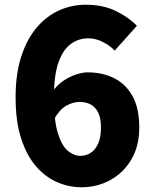

<svg xmlns="http://www.w3.org/2000/svg" viewBox="-20 -778 649 812"><path d="M324 14Q272 14 222 -7.5Q172 -29 132.5 -74.5Q93 -120 69.5 -192Q46 -264 46 -366Q46 -467 70.5 -541Q95 -615 136.5 -663Q178 -711 231 -734.5Q284 -758 342 -758Q416 -758 470 -731.5Q524 -705 559 -669L465 -564Q447 -584 416 -600Q385 -616 354 -616Q313 -616 280 -592.5Q247 -569 227.5 -514.5Q208 -460 208 -366Q208 -269 224.5 -215.5Q241 -162 266.5 -140.5Q292 -119 320 -119Q344 -119 363.5 -131.5Q383 -144 395 -170.5Q407 -197 407 -239Q407 -280 394.5 -303.5Q382 -327 362 -337Q342 -347 317 -347Q289 -347 260.5 -331Q232 -315 209 -274L201 -389Q219 -416 245.5 -434.5Q272 -453 300.5 -462.5Q329 -472 351 -472Q413 -472 462.5 -447.5Q512 -423 540.5 -371.5Q569 -320 569 -239Q569 -160 535.5 -103.5Q502 -47 446.5 -16.5Q391 14 324 14Z"/></svg>

Font: Noto Sans HK Thin Black
Style: Regular
Weight: 900
Version: Version 2.004-H2;hotconv 1.0.118;makeotfexe 2.5.65603